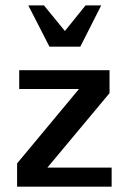

<svg xmlns="http://www.w3.org/2000/svg" viewBox="-20 -698 481 718"><path d="M43.9 0V-86.9L275.4 -365.2H51.8V-435.5H389.6V-349.6L157.2 -71.3H397.5V0ZM165 -523.4 85.9 -677.7H144.5L222.7 -582L299.8 -677.7H358.4L280.3 -523.4Z"/></svg>

Font: Padauk
Style: Bold
Weight: 700
Designer: Debbi Hosken, Becca Hirsbrunner Spalinger
Foundry: SIL International
Version: Version 5.003